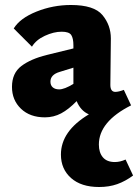

<svg xmlns="http://www.w3.org/2000/svg" viewBox="-20 -460 553 769"><path d="M513 243Q482 266 449.5 277.5Q417 289 377 289Q305 289 264.5 253Q224 217 224 159Q224 65 336 -2Q303 -16 287 -55Q255 -22 225 -6Q195 10 160 10Q100 10 64 -24.5Q28 -59 28 -112Q28 -167 65.5 -195.5Q103 -224 168 -240L274 -266V-279Q274 -306 265.5 -319.5Q257 -333 227 -333Q195 -333 159.5 -316.5Q124 -300 108 -273L35 -346Q60 -387 126 -413.5Q192 -440 264 -440Q357 -440 390.5 -399.5Q424 -359 424 -306L422 -120Q422 -92 442 -92Q455 -92 476 -100L505 -38Q376 27 376 119Q376 151 392 170Q408 189 440 189Q461 189 483 179ZM274 -124V-137V-189L219 -172Q182 -161 182 -133Q182 -118 191.5 -110Q201 -102 217 -102Q238 -102 274 -124Z"/></svg>

Font: Ysabeau Heavy
Style: Regular
Weight: 800
Designer: Christian Thalmann (Catharsis Fonts)
Version: Version 0.003